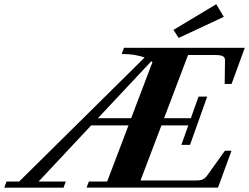

<svg xmlns="http://www.w3.org/2000/svg" viewBox="-93 -890 1181 911"><path d="M754.9 -710 730 -748 933.1 -870.1 968.8 -810.1ZM-72.8 0.5 -62 -28.8H-2L592.8 -616.7Q550.8 -633.8 484.4 -633.8L495.1 -663.1H1068.4L1005.9 -491.7H973.1L974.6 -604.5Q974.6 -618.2 964.1 -623.5Q953.6 -628.9 929.7 -628.9H799.3L685.5 -329.1H812.5L849.1 -431.6H890.1L808.6 -202.6H767.6L800.3 -294.9H672.9L573.7 -33.7H837.4Q857.9 -33.7 869.4 -39.1Q880.9 -44.4 890.6 -58.1L974.1 -174.8H1005.4L941.4 0H317.9L328.6 -28.8H415.5L516.6 -294.9H339.4L90.3 -28.8H219.2L208.5 0.5ZM630.4 -595.2Q626 -598.6 624.5 -599.1L371.6 -329.1H529.3Z"/></svg>

Font: Elstob ExtraBold
Style: Italic
Weight: 800
Italic angle: -20°
Designer: Peter S. Baker
Version: Version 1.015